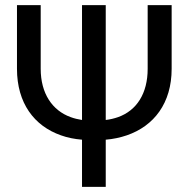

<svg xmlns="http://www.w3.org/2000/svg" viewBox="-20 -731 742 751"><path d="M557.6 -710.9V-461.9C557.6 -365.2 514.6 -298.8 441.9 -272.9C426.8 -267.6 410.6 -263.7 393.6 -261.7V-710.9H300.8V-261.7C285.2 -264.2 270.5 -267.6 256.3 -272.9C184.6 -298.8 139.2 -365.2 139.2 -461.9V-710.9H46.4V-461.9C46.4 -327.6 113.8 -238.3 218.3 -201.7C244.1 -192.4 271.5 -187 300.8 -184.6V0H393.6V-184.6C422.9 -187 450.2 -192.9 476.1 -201.7C582.5 -238.3 651.4 -327.6 651.4 -461.9V-710.9Z"/></svg>

Font: Bert Sans
Style: Regular
Weight: 400
Designer: Christian Robertson (Google), Cristiano Sobral
Foundry: Google, Cristiano Sobral
Version: Version 3.101